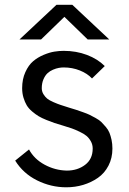

<svg xmlns="http://www.w3.org/2000/svg" viewBox="-20 -776 542 808"><path d="M155.8 -404.8Q155.8 -391.1 162.8 -379.6Q169.9 -368.2 178.5 -361.1Q187 -354 205.6 -345.9Q224.1 -337.9 234.9 -334.5Q245.6 -331.1 270 -323.2Q291 -316.9 300 -314Q309.1 -311 328.4 -304.2Q347.7 -297.4 357.2 -292.7Q366.7 -288.1 382.6 -279.3Q398.4 -270.5 406.5 -262.5Q414.6 -254.4 425 -242.2Q435.5 -230 440.7 -217Q445.8 -204.1 449.5 -187.3Q453.1 -170.4 453.1 -150.9Q453.1 -110.8 436.5 -78.9Q419.9 -46.9 392.1 -27.6Q364.3 -8.3 330.3 2Q296.4 12.2 258.8 12.2Q194.8 12.2 136.2 -16.8Q77.6 -45.9 43.9 -100.1L102.1 -147Q124 -106.4 168 -82.8Q211.9 -59.1 261.2 -58.1Q306.2 -58.1 338.1 -82.3Q370.1 -106.4 370.1 -150.9Q370.1 -167.5 362.3 -181.4Q354.5 -195.3 344 -204.1Q333.5 -212.9 314.5 -221.9Q295.4 -231 282.2 -235.6Q269 -240.2 246.1 -247.1Q224.1 -253.4 209.7 -258.3Q195.3 -263.2 175.3 -271.2Q155.3 -279.3 142.3 -287.1Q129.4 -294.9 115 -307.1Q100.6 -319.3 92.5 -332.8Q84.5 -346.2 78.9 -364.7Q73.2 -383.3 73.2 -404.8Q73.2 -442.9 86.7 -472.4Q100.1 -502 119.4 -518.3Q138.7 -534.7 163.8 -545.2Q189 -555.7 209.2 -558.8Q229.5 -562 248 -562Q300.8 -562 345.9 -544.9Q391.1 -527.8 420.9 -498L367.2 -445.8Q347.7 -466.8 315.9 -479.5Q284.2 -492.2 248 -492.2Q237.8 -492.2 227.1 -490.2Q216.3 -488.3 203.1 -482.7Q189.9 -477.1 179.9 -467.8Q169.9 -458.5 162.8 -442.1Q155.8 -425.8 155.8 -404.8ZM217.8 -755.9H284.2L439.9 -609.9H349.1L251 -705.1L152.8 -609.9H62Z"/></svg>

Font: Junction Regular
Style: Regular
Weight: 500
Designer: Caroline Hadilaksono
Foundry: Caroline Hadilaksono
Version: Version 1.056